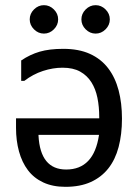

<svg xmlns="http://www.w3.org/2000/svg" viewBox="-20 -726 540 743"><path d="M150 -706Q172 -706 188.5 -689.5Q205 -673 205 -651Q205 -629 188.5 -612.5Q172 -596 150 -596Q128 -596 111.5 -612.5Q95 -629 95 -651Q95 -673 111.5 -689.5Q128 -706 150 -706ZM350 -706Q372 -706 388.5 -689.5Q405 -673 405 -651Q405 -629 388.5 -612.5Q372 -596 350 -596Q328 -596 311.5 -612.5Q295 -629 295 -651Q295 -673 311.5 -689.5Q328 -706 350 -706ZM363 -204H129V-201Q136 -70 236 -70Q343 -70 363 -203ZM233 -3Q184 -3 147.5 -20Q111 -37 88 -67.5Q65 -98 53.5 -140Q42 -182 42 -231V-268H364V-273Q364 -313 357 -347.5Q350 -382 333.5 -408Q317 -434 290 -449Q263 -464 222 -464Q185 -464 146.5 -451.5Q108 -439 74 -413H62V-492Q96 -515 133.5 -526Q171 -537 225 -537Q285 -537 328 -517.5Q371 -498 398.5 -462Q426 -426 439 -376.5Q452 -327 452 -267Q452 -206 439 -157Q426 -108 399 -74Q372 -40 331 -21.5Q290 -3 233 -3Z"/></svg>

Font: D2Coding ligature
Style: Regular
Weight: 400
Monospace: yes
Designer: Yong-Rak Park; Jeong-Hwan Yoon; Sang-Min Lee;
Foundry: NHN Corporation
Version: Version 1.3.2; Build 20180524